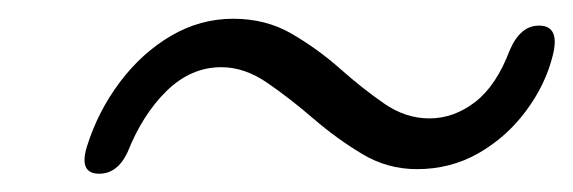

<svg xmlns="http://www.w3.org/2000/svg" viewBox="-20 -454 627 210"><path d="M436 -269Q403.5 -269 375.8 -285.8Q348 -302.5 322.5 -324.5Q297 -346.5 272.2 -363.5Q247.5 -380.5 222 -380.5Q189 -380.5 162.5 -354.8Q136 -329 119.5 -287.5Q108.5 -264 88.5 -264Q66 -264 75 -293.5Q87 -332 111 -364Q135 -396 167 -414.8Q199 -433.5 235 -433.5Q271 -433.5 299.2 -417Q327.5 -400.5 351.8 -379Q376 -357.5 399.8 -341Q423.5 -324.5 449.5 -324.5Q476.5 -324.5 499.8 -342.5Q523 -360.5 537.5 -399Q549 -426 569.5 -426Q593 -426 584.5 -393Q576.5 -361 555.2 -332.5Q534 -304 503.5 -286.5Q473 -269 436 -269Z"/></svg>

Font: Fraunces 72pt SuperSoft Light
Style: Italic
Weight: 300
Italic angle: -16°
Version: Version 1.000;[b76b70a41]